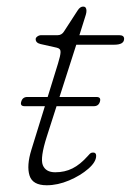

<svg xmlns="http://www.w3.org/2000/svg" viewBox="-20 -556 398 584"><path d="M44.5 -246.5Q48.5 -261 63 -261H125L156.5 -363Q164 -387 164.2 -397.8Q164.5 -408.5 152.5 -411L103.5 -422Q88.5 -425.5 88.5 -437Q88.5 -441.5 93.8 -445.2Q99 -449 105.5 -449H155.5Q167.5 -449 174.5 -460L216 -524Q223.5 -536 233 -536Q243 -536 243 -523Q243 -518 241 -511Q239 -504 236 -495L221.5 -449H342.5Q357.5 -449 357.5 -438Q357.5 -420 327.5 -420H212L161 -261H273.5Q288 -261 284 -247Q280 -233 265.5 -233H152L122.5 -141Q101.5 -75.5 110.2 -53.8Q119 -32 148 -32Q177 -32 200.5 -43.8Q224 -55.5 247.5 -82Q253.5 -89 256.2 -90.5Q259 -92 263.5 -92Q272.5 -92 272.5 -82Q272.5 -63.5 248.8 -42.8Q225 -22 190.2 -7.2Q155.5 7.5 122 7.5Q79 7.5 69.8 -22.2Q60.5 -52 75.5 -100.5L116.5 -233H55Q40.5 -233 44.5 -246.5Z"/></svg>

Font: Fraunces 9pt S100 Thin
Style: Italic
Weight: 100
Italic angle: -16°
Version: Version 1.000; ttfautohint (v1.8.3)